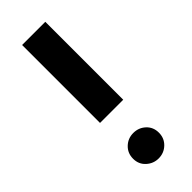

<svg xmlns="http://www.w3.org/2000/svg" viewBox="-239 -748 784 784"><g transform="rotate(-45 153.5 -356.0)"><path d="M87 -267V-717H221V-267ZM229 -69Q229 -37 207 -16Q185 5 154 5Q124 5 101.5 -15.5Q79 -36 79 -68Q79 -100 101 -121Q123 -142 154 -142Q185 -142 207 -121.5Q229 -101 229 -69Z"/></g></svg>

Font: IngvarSans
Style: Bold
Weight: 700
Version: Version 3.000